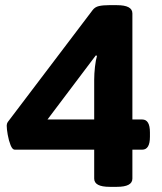

<svg xmlns="http://www.w3.org/2000/svg" viewBox="-20 -722 629 744"><path d="M405 2Q345 2 345 -30V-142H37Q28 -142 21 -159.5Q14 -177 10 -199.5Q6 -222 6 -235Q6 -243 10 -249L339 -683Q348 -695 363.5 -698.5Q379 -702 402 -702H433Q493 -702 493 -670V-259H531Q561 -259 561 -209V-192Q561 -142 531 -142H493V-30Q493 2 433 2ZM356 -506 351 -507 164 -259H345V-413Q345 -436 348 -463Q351 -490 356 -506Z"/></svg>

Font: Asap Semi Expanded
Style: Bold
Weight: 700
Width: 6
Designer: Pablo Cosgaya
Foundry: Omnibus-Type
Version: Version 3.001; ttfautohint (v1.8.4.7-5d5b)